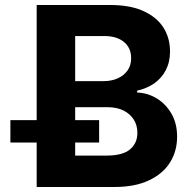

<svg xmlns="http://www.w3.org/2000/svg" viewBox="-20 -747 764 767"><path d="M437 0H126.5V-727.1H417.5Q499.5 -727.1 551.3 -703.6Q605.5 -679.2 632.3 -637.7Q659.2 -596.2 659.2 -541Q659.2 -499 642.1 -466.3Q625.5 -434.6 595.7 -413.6Q566.4 -393.6 527.8 -384.8V-377.4Q569.3 -376 606 -354Q642.1 -332 664.6 -293.5Q687.5 -254.4 687.5 -201.2Q687.5 -143.1 659.2 -98.1Q630.9 -52.7 574.7 -26.4Q519 0 437 0ZM280.3 -318.8V-125.5H405.8Q470.2 -125.5 499.5 -150.4Q528.8 -174.8 528.8 -216.3Q528.8 -247.1 514.2 -269.5Q499.5 -292.5 473.1 -305.7Q446.3 -318.8 409.2 -318.8ZM280.3 -603V-422.9H394Q425.3 -422.9 450.7 -434.1Q475.1 -445.3 489.7 -465.8Q503.9 -485.8 503.9 -515.1Q503.9 -554.7 476.1 -578.6Q447.3 -603 397 -603ZM376 -177.7H21.5V-267.1H376Z"/></svg>

Font: My Font
Style: Bold
Weight: 500
Designer: Rasmus Andersson
Foundry: rsms
Version: Version 0.001